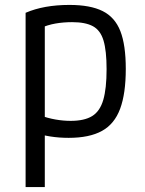

<svg xmlns="http://www.w3.org/2000/svg" viewBox="-20 -550 590 780"><path d="M84 -498Q158 -530 262 -530Q347 -530 397 -505Q447 -480 469 -423.5Q491 -367 491 -270Q491 -170 468 -108Q445 -46 394 -18Q343 10 259 10Q220 10 185 4.5Q150 -1 122 -11L141 -82Q174 -70 205.5 -64.5Q237 -59 267 -59Q323 -59 354.5 -78.5Q386 -98 399.5 -144Q413 -190 413 -269Q413 -344 400.5 -385.5Q388 -427 357.5 -443.5Q327 -460 273 -460Q238 -460 206 -454.5Q174 -449 142 -435L162 -480V210H84Z"/></svg>

Font: M PLUS Code Latin SemiExpanded
Style: Regular
Weight: 400
Width: 6
Designer: Coji Morishita
Foundry: UNDERFOREST DESIGN
Version: Version 1.002; ttfautohint (v1.8.3)